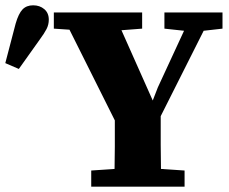

<svg xmlns="http://www.w3.org/2000/svg" viewBox="-25 -704 864 724"><path d="M595 -596V-657H814V-596L743 -588L581 -266Q581 -206 581 -158.5Q581 -111 582 -67L671 -61V0H319V-61L407 -67Q408 -108 408 -152Q408 -196 408 -250L237 -592L178 -596V-657H511V-596L433 -590L551 -325L570 -374L669 -588ZM-5 -466 34 -615Q45 -653 60 -668.5Q75 -684 100 -684Q125 -684 142 -669.5Q159 -655 159 -630Q159 -611 150.5 -594.5Q142 -578 125 -555L46 -444Z"/></svg>

Font: Source Serif 4 SmText
Style: Bold
Weight: 700
Designer: Frank Grießhammer
Foundry: Adobe
Version: Version 4.005;hotconv 1.1.0;makeotfexe 2.6.0